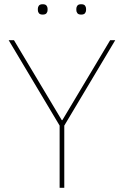

<svg xmlns="http://www.w3.org/2000/svg" viewBox="-20 -888 586 908"><path d="M262 0V-294L21 -698H46L272 -320H275L501 -698H525L284 -294V0ZM182 -819Q169 -819 164 -825.5Q159 -832 159 -840V-847Q159 -855 164 -861.5Q169 -868 182 -868Q195 -868 200 -861.5Q205 -855 205 -847V-840Q205 -832 200 -825.5Q195 -819 182 -819ZM364 -819Q351 -819 346 -825.5Q341 -832 341 -840V-847Q341 -855 346 -861.5Q351 -868 364 -868Q377 -868 382 -861.5Q387 -855 387 -847V-840Q387 -832 382 -825.5Q377 -819 364 -819Z"/></svg>

Font: IBM Plex Sans Thai Thin
Style: Regular
Weight: 100
Designer: Mike Abbink, Paul van der Laan, Pieter van Rosmalen, Ben Mitchell, Mark Frömberg
Foundry: Bold Monday
Version: Version 1.1